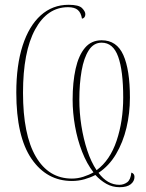

<svg xmlns="http://www.w3.org/2000/svg" viewBox="-20 -745 610 801"><path d="M479 36Q449 36 424 22Q399 8 378 -15Q357 -4 332 3Q307 10 280 10Q175 10 111.5 -82.5Q48 -175 48 -359Q48 -473 74.5 -555Q101 -637 150 -681Q199 -725 266 -725Q309 -725 322.5 -711Q336 -697 336 -686Q336 -670 322 -667Q318 -692 304.5 -703.5Q291 -715 264 -715Q177 -715 126.5 -622Q76 -529 76 -358Q76 -183 129.5 -91.5Q183 0 280 0Q304 0 327.5 -7.5Q351 -15 370 -26Q342 -62 322.5 -112Q303 -162 293 -218.5Q283 -275 283 -329Q283 -402 295.5 -458Q308 -514 334.5 -545.5Q361 -577 404 -577Q467 -577 494.5 -515.5Q522 -454 522 -338Q522 -272 507.5 -211.5Q493 -151 464 -102Q435 -53 391 -24Q428 26 478 26Q496 26 510.5 15.5Q525 5 528 -25Q541 -21 541 -7Q541 11 525.5 23.5Q510 36 479 36ZM383 -35Q439 -76 466.5 -158Q494 -240 494 -338Q494 -450 473 -508.5Q452 -567 404 -567Q371 -567 350.5 -535.5Q330 -504 320.5 -450Q311 -396 311 -329Q311 -275 319.5 -220.5Q328 -166 344 -117.5Q360 -69 383 -35Z"/></svg>

Font: Noto Serif Display Condensed Thin
Style: Regular
Weight: 100
Width: 3
Designer: Monotype Design Team
Foundry: Monotype Imaging Inc.
Version: Version 2.009